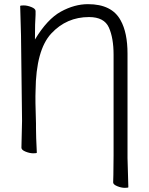

<svg xmlns="http://www.w3.org/2000/svg" viewBox="-20 -728 715 923"><path d="M593 32 597 172Q597 175 580 175Q563 175 543.5 167Q524 159 524 149Q525 138 525 113L526 19V-465Q526 -545 503.5 -595.5Q481 -646 408 -646Q300 -646 226.5 -567Q153 -488 151 -292Q149 -249 153 -134V-113Q153 -73 157 6Q157 9 140 9Q123 9 103 1Q83 -7 83 -18L86 -147L81 -558L77 -699Q77 -702 94 -702Q111 -702 131 -694Q151 -686 151 -675V-657Q148 -621 148 -538Q207 -636 272.5 -672Q338 -708 403 -708Q518 -708 560 -630Q593 -571 593 -470Z"/></svg>

Font: ToneOZ-Pinyin-WenKai-Regular
Style: Regular
Weight: 400
Designer: Fontworks Inc.
Foundry: ToneOZ
Version: Version 0.240331